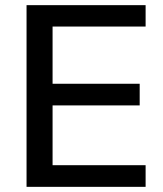

<svg xmlns="http://www.w3.org/2000/svg" viewBox="-20 -725 631 745"><path d="M83 0V-705H545V-622H184V-400H522V-316H184V-84H545V0Z"/></svg>

Font: Mulish ExtraLight SemiBold
Style: Regular
Weight: 600
Version: Version 3.603